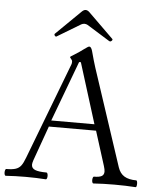

<svg xmlns="http://www.w3.org/2000/svg" viewBox="-60 -906 789 960"><g transform="rotate(5 334.5 -426.5)"><path d="M-2.4 -13.2Q-2.4 -20 -0.5 -25.4Q1.5 -30.8 4.4 -30.8Q35.2 -30.8 51.8 -36.4Q68.4 -42 78.4 -55.2Q88.4 -68.4 98.6 -95.7L283.7 -580.6Q285.6 -585 285.6 -593.8Q285.6 -598.1 283.7 -601.6Q281.7 -605 277.6 -609.6Q273.4 -614.3 273.4 -616.7Q273.4 -618.2 293.9 -630.4Q321.3 -647.5 336.9 -659.7Q359.9 -676.8 364.7 -676.8Q374.5 -676.8 380.4 -655.8Q394 -605 403.8 -574.7L564.5 -87.9Q574.7 -57.6 597.2 -44.2Q619.6 -30.8 656.7 -30.8Q659.7 -30.8 661.1 -25.9Q662.6 -21 662.6 -14.2Q662.6 -6.8 661.1 -1.7Q659.7 3.4 656.7 3.4Q607.4 0 550.8 0Q494.1 0 444.3 3.4Q441.4 3.4 439.5 -1.5Q437.5 -6.3 437.5 -13.2Q437.5 -20 439.5 -25.4Q441.4 -30.8 444.3 -30.8Q471.2 -30.8 483.2 -37.6Q495.1 -44.4 495.1 -60.5Q495.1 -70.8 489.7 -87.9L435.1 -260.7H198.2L135.7 -85.9Q130.9 -71.3 130.9 -63.5Q130.9 -45.9 148.9 -38.3Q167 -30.8 206.1 -30.8Q209.5 -30.8 211.4 -25.9Q213.4 -21 213.4 -14.2Q213.4 -6.8 211.4 -1.7Q209.5 3.4 206.1 3.4Q158.7 0 105.5 0Q51.8 0 4.4 3.4Q1.5 3.4 -0.5 -1.5Q-2.4 -6.3 -2.4 -13.2ZM424.3 -292 329.6 -595.2H320.8L207.5 -292ZM194.3 -711.9Q192.4 -711.9 189 -715.3Q186 -718.3 186 -721.7Q186 -724.1 187.5 -725.6L311 -846.7Q321.3 -857.4 331.1 -857.4Q341.3 -857.4 351.6 -846.7L475.1 -725.6Q477.5 -723.1 477.5 -721.2Q477.5 -718.8 473.1 -714.4Q469.7 -711.4 466.3 -711.4Q463.9 -711.4 460.4 -713.4L347.2 -783.7Q339.4 -788.1 331.1 -788.1Q323.2 -788.1 314.9 -783.7L198.2 -713.4Q197.3 -712.9 196.5 -712.4Q195.8 -711.9 194.3 -711.9Z"/></g></svg>

Font: JuniusX Light
Style: Regular
Weight: 300
Designer: Peter S. Baker
Foundry: Briery Creek Software
Version: Version 1.008